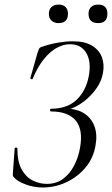

<svg xmlns="http://www.w3.org/2000/svg" viewBox="-20 -819 498 851"><path d="M187 -4Q230.6 -4 260.7 -27.1Q290.8 -50.2 309.4 -86.9Q328 -123.6 335 -165.4Q349 -245.4 315.2 -285.2Q281.4 -325 206 -325Q202 -325 202 -331Q202 -337 206 -337Q278.4 -337 320.1 -377.2Q361.8 -417.4 373.8 -483.2Q385.2 -547.2 361.9 -585.1Q338.6 -623 290.4 -623Q260.2 -623 230.3 -606.2Q200.4 -589.4 173.4 -555.6Q146.4 -521.8 124.8 -470Q123.8 -466.8 118.8 -468.3Q113.8 -469.8 114.8 -474L147 -587.2Q151.8 -601.2 154.2 -604.7Q156.6 -608.2 164 -611.2Q203 -624.2 238.3 -630.1Q273.6 -636 301.6 -636Q356.4 -636 388.2 -616.4Q420 -596.8 431.7 -565.2Q443.4 -533.6 436.4 -496Q430.4 -461.8 411.1 -432.7Q391.8 -403.6 365.6 -380.7Q339.4 -357.8 311.5 -344.4Q283.6 -331 261.2 -329L274.8 -337Q320.4 -337 352.3 -316.9Q384.2 -296.8 398.3 -260.2Q412.4 -223.6 403.4 -174.4Q394.4 -119.4 360 -77.6Q325.6 -35.8 275.3 -11.9Q225 12 169 12Q132.2 12 98.2 0Q64.2 -12 47 -27.4Q40.2 -34 38.1 -37.3Q36 -40.6 37 -50.6L45 -161.2Q45.2 -164.6 51.1 -164.9Q57 -165.2 57 -161.2Q56.8 -102.2 76.1 -67.8Q95.4 -33.4 125.6 -18.7Q155.8 -4 187 -4ZM239.6 -716.6Q220.3 -716.6 208.4 -727.5Q196.6 -738.4 196.6 -758Q196.6 -777.2 208.4 -788Q220.3 -798.8 239.6 -798.8Q259.9 -798.8 270.5 -788Q281.2 -777.2 281.2 -758Q281.2 -716.6 239.6 -716.6ZM415.3 -716.6Q372.4 -716.6 372.4 -758Q372.4 -777.2 383.7 -787.9Q394.9 -798.6 415.3 -798.6Q456 -798.6 456 -758Q456 -716.6 415.3 -716.6Z"/></svg>

Font: Cormorant Light
Style: Italic
Weight: 300
Italic angle: -10°
Designer: Christian Thalmann (Catharsis Fonts)
Foundry: Catharsis Fonts
Version: Version 4.000